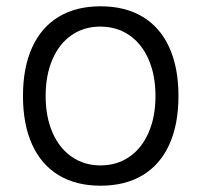

<svg xmlns="http://www.w3.org/2000/svg" viewBox="-20 -578 640 610"><path d="M53 -273Q53 -363 82 -427Q111 -491 166.2 -524.5Q221.5 -558 299.5 -558Q378 -558 433.5 -524.5Q489 -491 518 -427Q547 -363 547 -273Q547 -183 518 -119Q489 -55 433.5 -21.5Q378 12 299.5 12Q221.5 12 166.2 -21.5Q111 -55 82 -119Q53 -183 53 -273ZM474 -273Q474 -339 452.2 -389Q430.5 -439 390.8 -466.2Q351 -493.5 298.5 -493.5Q246.5 -493.5 207.2 -466.2Q168 -439 146.5 -389Q125 -339 125 -273Q125 -207 146.8 -157Q168.5 -107 208 -79.8Q247.5 -52.5 299.5 -52.5Q351.5 -52.5 391 -79.8Q430.5 -107 452.2 -157Q474 -207 474 -273Z"/></svg>

Font: JuliaMono Light
Style: Regular
Weight: 300
Monospace: yes
Designer: cormullion
Foundry: corm
Version: Version 0.054; ttfautohint (v1.8.4)